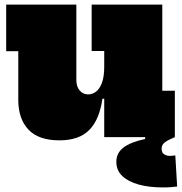

<svg xmlns="http://www.w3.org/2000/svg" viewBox="-20 -600 798 840"><path d="M436 -377H381V-580H690V-203H745V0H436ZM314 -580V-250Q314 -221.5 328.5 -204.2Q343 -187 366 -187Q383 -187 399 -198.2Q415 -209.5 425.5 -236.2Q436 -263 436 -309L470 -168H428Q415.5 -77.5 371 -31.8Q326.5 14 240 14Q148.5 14 104.2 -33.2Q60 -80.5 60 -163V-376H7V-580ZM747 80 755 216Q742.5 217.5 727.8 218.8Q713 220 692 220Q633 220 587.2 207.5Q541.5 195 515.2 170.2Q489 145.5 489 108Q489 69.5 519.8 45.8Q550.5 22 615 8V-30L745 0Q714.5 12.5 700.8 23Q687 33.5 687 51Q687 67.5 697.8 74.8Q708.5 82 724 82Q729.5 82 735.2 81.2Q741 80.5 747 80Z"/></svg>

Font: Hepta Slab Black
Style: Regular
Weight: 900
Designer: Michael LaGattuta
Foundry: Michael LaGattuta
Version: Version 1.102